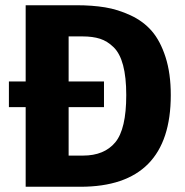

<svg xmlns="http://www.w3.org/2000/svg" viewBox="-20 -713 705 733"><path d="M272 -693Q332 -693 381 -685Q430 -677 478.5 -654.5Q527 -632 559.5 -594.5Q592 -557 612 -495Q632 -433 632 -350Q632 0 287 0H78V-304H14V-402H78V-693ZM297 -119Q378 -119 420 -169.5Q462 -220 462 -350Q462 -418 450 -463.5Q438 -509 414 -532.5Q390 -556 362 -565Q334 -574 295 -574H242V-402H377V-304H242V-119Z"/></svg>

Font: Fira Sans
Style: Bold
Weight: 700
Designer: bBox Type GmbH & Carrois Corporate GbR & Edenspiekermann AG
Foundry: bBox Type GmbH & Carrois Corporate GbR & Edenspiekermann AG
Version: Version 4.301;PS 004.301;hotconv 1.0.88;makeotf.lib2.5.64775